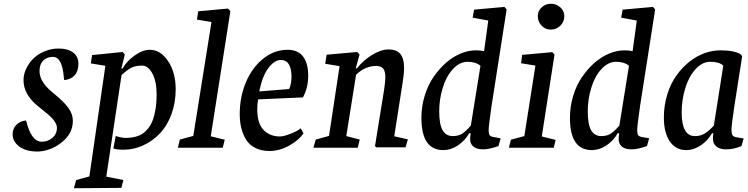

<svg xmlns="http://www.w3.org/2000/svg" viewBox="-20 -794 4022 1032"><path d="M401.4 -451.2Q401.4 -412.1 381.6 -389.6Q361.8 -367.2 325.2 -363.3L323.2 -377Q314.5 -488.3 264.6 -488.3Q232.4 -488.3 212.4 -468.5Q192.4 -448.7 192.4 -412.1Q192.4 -356.4 255.9 -302.7Q259.3 -299.8 270.5 -290.3Q281.7 -280.8 286.4 -276.9Q291 -272.9 300.8 -264.4Q310.5 -255.9 315.9 -250.2Q321.3 -244.6 328.6 -236.8Q335.9 -229 341.8 -221.2Q347.7 -213.4 353 -205.6Q371.6 -175.8 371.6 -144.5Q371.6 -85.4 326.7 -42Q283.2 -1 230.5 13.2Q204.1 20.5 180.7 20.5Q120.6 20.5 84.2 -6.1Q47.9 -32.7 47.9 -72.3Q47.9 -102.1 67.4 -122.6Q86.9 -143.1 120.1 -146.5Q147.9 -32.2 204.1 -32.2Q236.8 -32.2 261.5 -53Q286.1 -73.7 286.1 -107.4Q286.1 -142.6 222.7 -191.9Q174.8 -229.5 156.7 -248Q137.7 -268.6 125 -291.5Q106.4 -324.7 106.4 -363.3Q106.4 -394.5 121.1 -425.5Q135.7 -456.5 161.1 -481Q186.5 -504.9 221.9 -519Q257.3 -533.2 294.9 -533.2Q343.8 -533.2 372.6 -512Q401.4 -490.7 401.4 -451.2Z M460.4 154.3 546.4 -440.4 468.3 -453.1 475.1 -498 639.2 -514.6 650.9 -501 632.3 -425.8H639.2Q659.2 -463.9 702.9 -495.1Q746.6 -526.4 784.7 -526.4Q843.3 -526.4 883.8 -465.1Q924.3 -403.8 924.3 -314.5Q924.3 -241.2 900.9 -178.5Q877.4 -115.7 836.9 -74.2Q797.4 -33.7 747.3 -11.5Q697.3 10.7 644 10.7Q605.5 10.7 589.4 3.9L602.1 -63.5Q610.4 -59.6 627 -56.2Q643.6 -52.7 653.8 -52.7Q685.5 -52.7 713.4 -60.5Q731.9 -65.9 745.8 -75Q759.8 -84 774.4 -101.6Q804.2 -136.2 815.4 -204.1Q821.8 -240.2 821.8 -287.1Q821.8 -356 799.1 -398.7Q776.4 -441.4 743.7 -441.4Q710.4 -441.4 688.2 -430.9Q666 -420.4 633.3 -390.6L551.3 155.3L643.1 173.8L632.3 215.8L377.4 217.8L389.2 173.8Z M1019 -63.5 1116.7 -675.8 1038.6 -688.5 1045.4 -733.4 1205.6 -748 1218.3 -734.4 1112.8 -61.5 1188 -43 1177.2 0H936L946.8 -43.9Z M1534.2 -315.4Q1546.9 -341.8 1546.9 -385.7Q1544.4 -471.7 1490.2 -471.7Q1456.1 -471.7 1423.8 -430.2Q1391.1 -388.7 1373.5 -302.7ZM1608.4 -270.5 1367.2 -259.8Q1362.8 -234.4 1362.8 -206.1Q1362.8 -129.4 1397.9 -94.2Q1431.6 -60.5 1484.4 -60.5Q1505.9 -60.5 1545.2 -76.4Q1584.5 -92.3 1595.7 -104.5L1611.3 -78.1Q1587.4 -41 1534.9 -11.7Q1482.4 17.6 1428.7 17.6Q1384.8 17.6 1352.3 1.2Q1319.8 -15.1 1301.8 -44.9Q1268.6 -99.6 1268.6 -180.7Q1268.6 -272.9 1301.8 -351.8Q1335 -430.7 1394.5 -478.5Q1454.1 -526.4 1525.4 -526.4Q1581.1 -526.4 1608.9 -490.2Q1636.7 -454.1 1636.7 -386.7Q1636.7 -323.7 1608.4 -270.5Z M2099.1 -61.5 2172.4 -44.9 2159.7 -2H2002.4L1995.6 -8.8L2044.4 -310.5Q2051.3 -359.9 2051.3 -377Q2051.3 -411.1 2039.6 -425.3Q2027.8 -439.5 2002.4 -439.5Q1942.9 -439.5 1894 -392.6L1841.3 -62.5L1913.6 -43.9L1902.8 0H1664.6L1677.2 -43.9L1748.5 -63.5L1805.2 -438.5L1728 -451.2L1735.8 -500L1899.9 -514.6L1912.6 -501L1892.1 -426.8H1898.9Q1929.7 -467.3 1978.3 -497.8Q2026.9 -528.3 2068.8 -528.3Q2110.8 -528.3 2131.3 -504.6Q2151.9 -481 2151.9 -426.8Q2151.9 -400.4 2146 -362.3Z M2670.9 -50.8 2659.2 -8.8Q2608.4 8.8 2577.1 8.8Q2543 8.8 2525.4 -5.4Q2507.8 -19.5 2506.8 -43.9Q2506.8 -57.6 2509.8 -78.1H2502Q2479.5 -38.1 2441.7 -12.7Q2403.8 12.7 2362.3 12.7Q2245.1 12.7 2245.1 -160.2Q2245.1 -221.2 2262.7 -279.3Q2280.3 -337.4 2311 -381.3Q2375 -473.1 2457.5 -506.8Q2498 -523.4 2537.1 -523.4Q2564.9 -523.4 2578.1 -519.5H2582L2604.5 -683.6L2520.5 -699.2L2528.3 -742.2L2691.4 -756.8L2703.1 -743.2L2622.1 -224.6Q2606.4 -115.2 2606.4 -94.7Q2606.4 -75.2 2611.8 -67.6Q2617.2 -60.1 2631.8 -57.6ZM2562.5 -440.4Q2537.1 -461.9 2493.2 -461.9Q2449.7 -461.9 2413.3 -421.6Q2377 -381.3 2358.9 -318.8Q2340.8 -259.8 2340.8 -195.3Q2340.8 -126 2358.9 -94.2Q2377 -62.5 2414.1 -62.5Q2443.4 -62.5 2463.6 -75.2Q2483.9 -87.9 2510.7 -119.1Z M3013.2 -707Q3013.2 -677.2 2991.7 -656Q2970.2 -634.8 2940.9 -634.8Q2911.6 -634.8 2891.1 -656.2Q2870.6 -677.7 2870.6 -708Q2870.6 -735.4 2891.6 -754.6Q2912.6 -773.9 2940.9 -773.9Q2970.7 -773.9 2991.9 -754.4Q3013.2 -734.9 3013.2 -707ZM2798.3 -62.5 2857.9 -441.4 2780.8 -454.1 2786.6 -499 2948.7 -513.7 2960.4 -500 2892.1 -60.5 2966.3 -42 2956.5 0H2715.3L2726.1 -43Z M3469.2 -50.8 3457.5 -8.8Q3406.7 8.8 3375.5 8.8Q3341.3 8.8 3323.7 -5.4Q3306.2 -19.5 3305.2 -43.9Q3305.2 -57.6 3308.1 -78.1H3300.3Q3277.8 -38.1 3240 -12.7Q3202.1 12.7 3160.6 12.7Q3043.5 12.7 3043.5 -160.2Q3043.5 -221.2 3061 -279.3Q3078.6 -337.4 3109.4 -381.3Q3173.3 -473.1 3255.9 -506.8Q3296.4 -523.4 3335.4 -523.4Q3363.3 -523.4 3376.5 -519.5H3380.4L3402.8 -683.6L3318.8 -699.2L3326.7 -742.2L3489.7 -756.8L3501.5 -743.2L3420.4 -224.6Q3404.8 -115.2 3404.8 -94.7Q3404.8 -75.2 3410.2 -67.6Q3415.5 -60.1 3430.2 -57.6ZM3360.8 -440.4Q3335.4 -461.9 3291.5 -461.9Q3248 -461.9 3211.7 -421.6Q3175.3 -381.3 3157.2 -318.8Q3139.2 -259.8 3139.2 -195.3Q3139.2 -126 3157.2 -94.2Q3175.3 -62.5 3212.4 -62.5Q3241.7 -62.5 3262 -75.2Q3282.2 -87.9 3309.1 -119.1Z M3977.1 -49.8 3965.3 -8.8Q3924.3 8.8 3882.3 8.8Q3851.1 8.8 3831.5 -5.9Q3812 -20.5 3812 -48.8V-55.7L3814 -78.1H3807.1Q3784.7 -38.1 3746.8 -12.7Q3709 12.7 3667.5 12.7Q3612.3 12.7 3580.3 -33.9Q3548.3 -80.6 3548.3 -162.1Q3548.3 -228 3566.9 -287.4Q3585.4 -346.7 3617.2 -390.1Q3680.7 -477.1 3768.6 -508.8Q3810.5 -523.4 3850.1 -523.4Q3926.8 -523.4 3959.5 -502.9L3969.2 -492.2L3927.2 -223.6Q3911.6 -120.1 3911.6 -95.7Q3911.6 -75.7 3917 -67.4Q3922.4 -59.1 3937 -56.6ZM3867.7 -441.4Q3845.7 -461.9 3797.4 -461.9Q3753.9 -461.9 3717.3 -420.9Q3680.7 -379.9 3662.1 -315.9Q3644 -255.4 3644 -189.5Q3644 -62.5 3715.3 -62.5Q3744.6 -62.5 3767.6 -76.2Q3790.5 -89.8 3816.9 -119.1Z"/></svg>

Font: Neuton
Style: Italic
Weight: 400
Italic angle: -9°
Designer: Brian M Zick
Version: Version 1.32